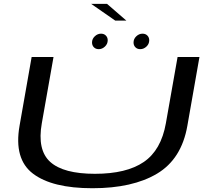

<svg xmlns="http://www.w3.org/2000/svg" viewBox="-20 -969 1113 992"><path d="M457.5 3.5Q249.5 3.5 150.2 -72Q51 -147.5 81 -319L143.5 -674.5H256.5L196 -332Q171.5 -193.5 239.8 -132.2Q308 -71 470.5 -71Q633.5 -71 723 -132.2Q812.5 -193.5 837 -332L897.5 -674.5H1010.5L948 -319Q918 -147.5 791.8 -72Q665.5 3.5 457.5 3.5ZM490 -715Q474.5 -715 465 -724.8Q455.5 -734.5 455.5 -749.5Q455.5 -768 469.8 -781.5Q484 -795 502 -795Q517.5 -795 527 -785.2Q536.5 -775.5 536.5 -761Q536.5 -742 522.2 -728.5Q508 -715 490 -715ZM704.5 -715Q689 -715 679.5 -724.8Q670 -734.5 670 -749.5Q670 -768 684.2 -781.5Q698.5 -795 716.5 -795Q732 -795 741.5 -785.2Q751 -775.5 751 -761Q751 -742 736.8 -728.5Q722.5 -715 704.5 -715ZM575.5 -862.5 451 -949H533L633 -862.5Z"/></svg>

Font: Anybody UltraExpanded Regular
Style: Italic
Weight: 400
Width: 9
Italic angle: -10°
Designer: Tyler Finck
Foundry: Etcetera Type Company
Version: Version 1.010; ttfautohint (v1.8.3) -l 8 -r 50 -G 200 -x 14 